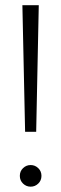

<svg xmlns="http://www.w3.org/2000/svg" viewBox="-20 -700 232 728"><path d="M117.2 -200.2H75.2L64.9 -680.2H127ZM125 -3.9Q112.8 7.8 96.2 7.8Q79.6 7.8 67.4 -3.9Q55.2 -15.6 55.2 -33.2Q55.2 -50.8 67.4 -62.5Q79.6 -74.2 96.2 -74.2Q112.8 -74.2 125 -62.5Q137.2 -50.8 137.2 -33.2Q137.2 -15.6 125 -3.9Z"/></svg>

Font: Margherita Light
Style: Regular
Weight: 300
Designer: James Puckett
Foundry: Dunwich Type Founders
Version: Version 1.008;hotconv 1.0.109;makeotfexe 2.5.65596